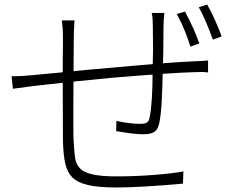

<svg xmlns="http://www.w3.org/2000/svg" viewBox="-20 -806 1040 848"><path d="M702 -684Q702 -570 699 -496Q697 -407 694 -353.5Q691 -300 684 -266Q679 -236 663 -224.5Q647 -213 614 -213Q570 -213 493 -227L494 -272Q554 -259 598 -259Q620 -259 629 -265Q638 -271 641 -288Q654 -352 654 -495Q656 -563 656 -588L655 -683Q655 -730 650 -749H706Q702 -718 702 -684ZM306 -649Q306 -565 305 -519L304 -343V-248Q304 -200 305 -187Q308 -132 312 -107Q316 -82 331 -65Q348 -45 387.5 -36Q427 -27 493 -27Q579 -27 661 -33.5Q743 -40 790 -49L788 5Q601 22 494 22Q414 22 367.5 11Q321 0 298 -24Q277 -46 268.5 -82.5Q260 -119 258 -182L257 -433Q257 -575 258 -607V-648Q258 -682 253 -716H309Q306 -668 306 -649ZM122 -474Q244 -485 360 -497L382 -499Q409 -501 568 -515.5Q727 -530 831 -535Q863 -537 874 -537Q892 -539 899 -539V-486Q881 -488 870 -488L831 -487Q744 -485 469 -462Q298 -446 127 -426L37 -414L31 -469Q77 -469 122 -474ZM860 -614 821 -600Q797 -678 761 -744L797 -755Q841 -672 860 -614ZM959 -645 920 -631Q907 -668 890 -708Q873 -748 858 -774L895 -786Q930 -724 959 -645Z"/></svg>

Font: Merged Yaku Han JP Light
Style: Regular
Weight: 300
Designer: Ryoko NISHIZUKA 西塚涼子 (kana, bopomofo & ideographs); Paul D. Hunt (Latin, Greek & Cyrillic); Sandoll Communications 산돌커뮤니
Foundry: Adobe
Version: Version 2.004